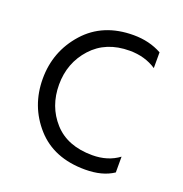

<svg xmlns="http://www.w3.org/2000/svg" viewBox="-102 -606 675 709"><g transform="rotate(20 236.0 -252.0)"><path d="M306 12Q183 12 114 -65.5Q45 -143 45 -250.5Q45 -358 115.5 -437Q186 -516 306 -516Q368 -516 417 -489V-427Q372 -457 312 -457Q219 -457 164 -396.5Q109 -336 109 -250.5Q109 -165 162 -106Q215 -47 313 -47Q374 -47 417 -79V-17Q374 12 306 12Z"/></g></svg>

Font: Hind Jalandhar Light
Style: Regular
Weight: 300
Designer: Namrata Goyal
Foundry: Indian Type Foundry
Version: Version 0.702;PS 1.0;hotconv 1.0.81;makeotf.lib2.5.63406